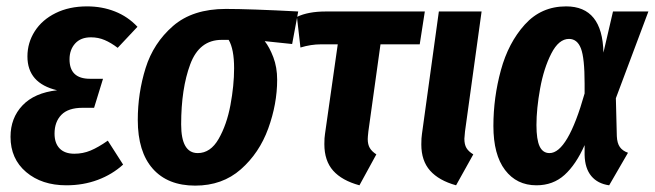

<svg xmlns="http://www.w3.org/2000/svg" viewBox="-20 -566 2053 602"><path d="M13 -137Q13 -196 50.5 -235.5Q88 -275 159 -283Q66 -305 66 -389Q66 -432 89 -468Q112 -504 154.5 -525Q197 -546 253 -546Q300 -546 340.5 -530Q381 -514 411 -482L349 -416Q328 -432 308 -440.5Q288 -449 265 -449Q233 -449 215.5 -429.5Q198 -410 198 -380Q198 -319 262 -319H303L275 -228H239Q194 -228 172.5 -206Q151 -184 151 -147Q151 -117 167 -100.5Q183 -84 213 -84Q240 -84 264 -94Q288 -104 318 -125L366 -50Q332 -19 286.5 -2Q241 15 188 15Q111 15 62 -26.5Q13 -68 13 -137Z M412 -190Q412 -274 436.5 -352.5Q461 -431 522.5 -484.5Q584 -538 688 -538Q763 -538 915 -530L896 -428L810 -437Q825 -418 837 -386.5Q849 -355 849 -316Q849 -240 821 -163Q793 -86 735 -35Q677 16 592 16Q506 16 459 -37Q412 -90 412 -190ZM714 -352Q714 -412 697 -441H675Q605 -441 576.5 -364.5Q548 -288 548 -176Q548 -86 600 -86Q640 -86 665.5 -130.5Q691 -175 702.5 -236.5Q714 -298 714 -352Z M1135 -154Q1133 -136 1133 -130Q1133 -113 1139.5 -102Q1146 -91 1160 -82L1107 15Q1052 0 1024.5 -31Q997 -62 997 -114Q997 -135 999 -146L1039 -427H986Q955 -427 922 -417L911 -513Q946 -530 1002 -530H1312L1296 -427H1173Z M1438 -154Q1436 -136 1436 -131Q1436 -113 1442.5 -102Q1449 -91 1464 -82L1410 15Q1356 0 1328.5 -31Q1301 -62 1301 -113Q1301 -134 1303 -146L1356 -530H1490Z M1872 -401 1902 -530H2013L1911 -258L1914 -139Q1915 -117 1923.5 -105Q1932 -93 1949 -87L1890 15Q1854 10 1834 -14Q1814 -38 1813 -80V-111Q1786 -50 1750 -17.5Q1714 15 1662 15Q1600 15 1563.5 -33Q1527 -81 1527 -171Q1527 -260 1550.5 -346Q1574 -432 1625.5 -489Q1677 -546 1755 -546Q1869 -546 1872 -401ZM1662 -174Q1662 -128 1672 -107Q1682 -86 1703 -86Q1760 -86 1813 -273V-304Q1813 -384 1801.5 -414Q1790 -444 1764 -444Q1732 -444 1708.5 -398Q1685 -352 1673.5 -288.5Q1662 -225 1662 -174Z"/></svg>

Font: Fira Sans Compressed SemiBold
Style: Italic
Weight: 600
Width: 1
Italic angle: -8°
Designer: bBox Type GmbH & Carrois Corporate GbR & Edenspiekermann AG
Foundry: bBox Type GmbH & Carrois Corporate GbR & Edenspiekermann AG
Version: Version 4.301